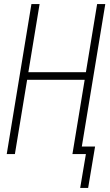

<svg xmlns="http://www.w3.org/2000/svg" viewBox="-20 -755 540 941"><path d="M412 166H373L401 0H335L395 -364H113L53 0H13L134 -735H174L119 -401H401L456 -735H496L381 -37H446Z"/></svg>

Font: Iosevka Term Curly XLt Obl
Style: Regular
Weight: 200
Italic angle: -9°
Designer: Belleve Invis
Foundry: Belleve Invis
Version: Version 32.3.0